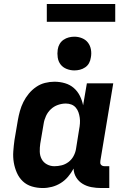

<svg xmlns="http://www.w3.org/2000/svg" viewBox="-20 -940 640 968"><path d="M196 8Q167 8 140.5 0Q114 -8 95 -26Q76 -44 65 -69Q54 -94 49.5 -121Q45 -148 47 -176.5Q49 -205 53 -234L70 -334Q74 -357 80.5 -380.5Q87 -404 98 -426Q109 -448 125 -467.5Q141 -487 162 -501.5Q183 -516 207 -522Q231 -528 254 -528Q282 -528 307.5 -520.5Q333 -513 352 -496.5Q371 -480 382.5 -457Q394 -434 399 -409L418 -520H551L486 -129Q485 -123 485.5 -118Q486 -113 489.5 -109Q493 -105 498 -103.5Q503 -102 509 -102H531V8H490Q465 8 441 3.5Q417 -1 397 -13Q377 -25 364.5 -45Q352 -65 351 -90Q339 -68 323 -49Q307 -30 286 -17Q265 -4 242 2Q219 8 196 8ZM254 -102Q272 -102 290.5 -106.5Q309 -111 325 -123Q341 -135 350.5 -152.5Q360 -170 363 -188L379 -288Q382 -303 383 -318Q384 -333 382 -347Q380 -361 375.5 -374Q371 -387 362 -397.5Q353 -408 340 -413Q327 -418 312 -418Q292 -418 272 -411Q252 -404 236.5 -389.5Q221 -375 212 -355.5Q203 -336 200 -316L183 -216Q180 -196 180.5 -175.5Q181 -155 190 -138Q199 -121 216.5 -111.5Q234 -102 254 -102ZM355 -585Q335 -585 316 -592.5Q297 -600 285.5 -615Q274 -630 271 -650Q268 -670 271 -690Q273 -705 280.5 -718Q288 -731 300.5 -739.5Q313 -748 327 -751.5Q341 -755 355 -755Q375 -755 393.5 -747.5Q412 -740 423.5 -725Q435 -710 438.5 -690Q442 -670 438 -650Q436 -635 429 -622Q422 -609 409.5 -600.5Q397 -592 383 -588.5Q369 -585 355 -585ZM216 -830V-920H561V-830Z"/></svg>

Font: Iosevka Extrabold Extended
Style: Italic
Weight: 800
Width: 7
Italic angle: -9°
Monospace: yes
Designer: Belleve Invis
Foundry: Belleve Invis
Version: Version 32.5.0; ttfautohint (v1.8.4)